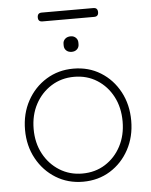

<svg xmlns="http://www.w3.org/2000/svg" viewBox="-55 -832 699 888"><g transform="rotate(-5 294.5 -388.0)"><path d="M541 -252Q541 -178 509 -118.5Q477 -59 421.5 -24.5Q366 10 295 10Q225 10 169 -24.5Q113 -59 80.5 -118.5Q48 -178 48 -252Q48 -327 80.5 -386.5Q113 -446 169 -480.5Q225 -515 295 -515Q366 -515 421.5 -480.5Q477 -446 509 -386.5Q541 -327 541 -252ZM501 -252Q501 -317 474.5 -367.5Q448 -418 401.5 -447.5Q355 -477 295 -477Q236 -477 189 -447.5Q142 -418 115 -367.5Q88 -317 88 -252Q88 -188 115 -137.5Q142 -87 189 -57.5Q236 -28 295 -28Q355 -28 401.5 -57.5Q448 -87 474.5 -137.5Q501 -188 501 -252ZM295 -593Q279 -593 269.5 -602Q260 -611 260 -625V-633Q260 -647 270 -656Q280 -665 296 -665Q310 -665 319.5 -656Q329 -647 329 -633V-625Q329 -611 319.5 -602Q310 -593 295 -593ZM412 -745H172Q152 -745 152 -765Q152 -786 172 -786H412Q432 -786 432 -765Q432 -745 412 -745Z"/></g></svg>

Font: Quicksand Variable Light
Style: Regular
Weight: 300
Designer: Andrew Paglinawan
Foundry: Andrew Paglinawan
Version: Version 3.004